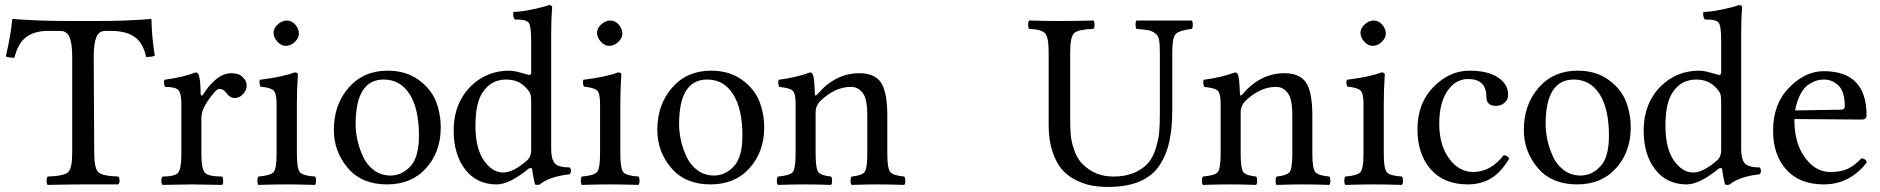

<svg xmlns="http://www.w3.org/2000/svg" viewBox="-20 -728 7423 758"><path d="M352 -124Q352 -63 368.5 -48Q385 -33 447 -31Q452 -26 452 -14Q452 -5 447 0H397H308Q266 0 168 2Q164 -2 164 -14Q164 -27 168 -31Q231 -33 248 -47.5Q265 -62 265 -122V-507Q265 -556 254.5 -581Q244 -606 218 -606H169Q117 -606 84 -582Q51 -558 37 -500Q16 -500 3 -505Q23 -591 28 -650Q28 -653 32 -653Q133 -645 265 -645H351Q484 -645 575 -653Q578 -653 578 -650Q579 -584 591 -508Q580 -503 557 -503Q545 -559 511 -582.5Q477 -606 418 -606H396Q370 -606 360 -580.5Q350 -555 350 -504Z M772 -358Q772 -353 775.5 -351Q779 -349 783 -356Q803 -390 832.5 -414.5Q862 -439 894 -439Q923 -439 938.5 -423.5Q954 -408 954 -391Q954 -372 939.5 -356.5Q925 -341 907 -341Q887 -341 871 -364Q861 -377 845 -377Q833 -377 799 -328Q775 -292 775 -261V-122Q775 -61 789 -46Q803 -31 857 -31Q861 -27 861 -14Q861 -2 857 2Q840 2 798.5 1Q757 0 736 0Q715 0 677 1Q639 2 622 2Q617 -3 617 -14Q617 -26 622 -31Q670 -31 683 -46Q696 -61 696 -122V-317Q696 -360 684 -372.5Q672 -385 631 -385Q625 -402 629 -413Q703 -423 752 -442Q760 -442 764 -434Q772 -412 772 -358Z M1060 -599Q1060 -617 1077 -632Q1094 -647 1112 -647Q1132 -647 1146 -630.5Q1160 -614 1160 -595Q1160 -578 1144 -562.5Q1128 -547 1108 -547Q1090 -547 1075 -563.5Q1060 -580 1060 -599ZM1152 -122Q1152 -62 1164 -48Q1176 -34 1224 -31Q1228 -25 1228 -14Q1228 -4 1224 2Q1156 0 1112 0Q1068 0 1000 2Q996 -4 996 -14Q996 -25 1000 -31Q1048 -35 1060 -48.5Q1072 -62 1072 -122V-317Q1072 -359 1060.5 -370.5Q1049 -382 1008 -386Q1002 -402 1006 -413Q1100 -425 1142 -442Q1156 -442 1156 -435Q1152 -371 1152 -321Z M1720 -224Q1720 -129 1662.5 -64.5Q1605 0 1508 0Q1408 0 1353 -65Q1298 -130 1298 -215Q1298 -315 1356.5 -382Q1415 -449 1510 -449Q1582 -449 1631.5 -413.5Q1681 -378 1700.5 -329Q1720 -280 1720 -224ZM1495 -414Q1384 -414 1384 -238Q1384 -206 1391.5 -173Q1399 -140 1414 -108Q1429 -76 1457 -55.5Q1485 -35 1522 -35Q1566 -35 1600 -71Q1634 -107 1634 -192Q1634 -299 1597 -356.5Q1560 -414 1495 -414Z M2077 -134V-324Q2077 -347 2074 -356.5Q2071 -366 2060 -378Q2029 -414 1979 -414Q1919 -414 1886 -364Q1857 -323 1857 -231Q1857 -143 1890 -95Q1923 -47 1967 -47Q2006 -47 2061 -95Q2077 -109 2077 -134ZM2067 -62Q1991 0 1941 0Q1862 0 1816.5 -59Q1771 -118 1771 -213Q1771 -320 1840 -389Q1903 -449 1990 -449Q2005 -449 2023 -444.5Q2041 -440 2054 -436Q2067 -432 2068 -432Q2077 -432 2077 -441V-569Q2077 -626 2067 -638.5Q2057 -651 2020 -651H2013Q2006 -658 2006 -673Q2006 -675 2006.5 -677.5Q2007 -680 2007 -681Q2035 -681 2080.5 -690.5Q2126 -700 2147 -708Q2160 -708 2160 -698Q2156 -658 2156 -593V-140Q2156 -100 2170 -83.5Q2184 -67 2229 -67Q2234 -62 2234 -53Q2234 -45 2229 -40Q2149 -31 2111 0Q2108 2 2102 2Q2096 2 2092 0Q2084 -34 2081 -59Q2081 -64 2076 -64.5Q2071 -65 2067 -62Z M2337 -599Q2337 -617 2354 -632Q2371 -647 2389 -647Q2409 -647 2423 -630.5Q2437 -614 2437 -595Q2437 -578 2421 -562.5Q2405 -547 2385 -547Q2367 -547 2352 -563.5Q2337 -580 2337 -599ZM2429 -122Q2429 -62 2441 -48Q2453 -34 2501 -31Q2505 -25 2505 -14Q2505 -4 2501 2Q2433 0 2389 0Q2345 0 2277 2Q2273 -4 2273 -14Q2273 -25 2277 -31Q2325 -35 2337 -48.5Q2349 -62 2349 -122V-317Q2349 -359 2337.5 -370.5Q2326 -382 2285 -386Q2279 -402 2283 -413Q2377 -425 2419 -442Q2433 -442 2433 -435Q2429 -371 2429 -321Z M2997 -224Q2997 -129 2939.5 -64.5Q2882 0 2785 0Q2685 0 2630 -65Q2575 -130 2575 -215Q2575 -315 2633.5 -382Q2692 -449 2787 -449Q2859 -449 2908.5 -413.5Q2958 -378 2977.5 -329Q2997 -280 2997 -224ZM2772 -414Q2661 -414 2661 -238Q2661 -206 2668.5 -173Q2676 -140 2691 -108Q2706 -76 2734 -55.5Q2762 -35 2799 -35Q2843 -35 2877 -71Q2911 -107 2911 -192Q2911 -299 2874 -356.5Q2837 -414 2772 -414Z M3209 -358Q3279 -439 3373 -439Q3430 -439 3456 -405Q3483 -369 3483 -271V-122Q3483 -63 3494.5 -49Q3506 -35 3550 -31Q3554 -27 3554 -14Q3554 -2 3550 2Q3490 0 3444 0Q3402 0 3342 2Q3338 -2 3338 -14Q3338 -27 3342 -31Q3383 -35 3393.5 -49Q3404 -63 3404 -122V-274Q3404 -327 3392 -351Q3374 -385 3339 -385Q3276 -385 3217 -328Q3200 -309 3200 -286V-122Q3200 -63 3210.5 -49Q3221 -35 3261 -31Q3265 -27 3265 -14Q3265 -2 3261 2Q3201 0 3161 0Q3111 0 3051 2Q3047 -2 3047 -14Q3047 -27 3051 -31Q3098 -35 3109.5 -48.5Q3121 -62 3121 -122V-317Q3121 -359 3109.5 -370Q3098 -381 3056 -385Q3050 -402 3054 -413Q3128 -423 3177 -442Q3185 -442 3189 -434Q3195 -422 3197 -358Q3197 -344 3209 -358Z M4205 -523V-266Q4205 -224 4207 -197Q4209 -170 4221 -135Q4233 -100 4256 -78Q4305 -31 4375 -31Q4424 -31 4459 -46.5Q4494 -62 4513 -84.5Q4532 -107 4543 -142.5Q4554 -178 4556.5 -207.5Q4559 -237 4559 -277V-523Q4559 -554 4556 -570.5Q4553 -587 4540.5 -596.5Q4528 -606 4514 -608.5Q4500 -611 4467 -614Q4463 -618 4463 -630Q4463 -643 4467 -647H4513H4583H4647H4685Q4689 -643 4689 -630Q4689 -618 4685 -614Q4636 -608 4622 -594Q4608 -580 4608 -523V-295Q4608 -224 4597 -171.5Q4586 -119 4558.5 -76.5Q4531 -34 4480 -12Q4429 10 4354 10Q4320 10 4290 4.5Q4260 -1 4227.5 -17Q4195 -33 4172.5 -59Q4150 -85 4135 -129.5Q4120 -174 4120 -233V-523Q4120 -582 4105.5 -597Q4091 -612 4043 -614Q4039 -618 4039 -630Q4039 -643 4043 -647Q4121 -645 4162 -645Q4203 -645 4297 -647Q4301 -643 4301 -630Q4301 -618 4297 -614Q4237 -612 4221 -597.5Q4205 -583 4205 -523Z M4887 -358Q4957 -439 5051 -439Q5108 -439 5134 -405Q5161 -369 5161 -271V-122Q5161 -63 5172.5 -49Q5184 -35 5228 -31Q5232 -27 5232 -14Q5232 -2 5228 2Q5168 0 5122 0Q5080 0 5020 2Q5016 -2 5016 -14Q5016 -27 5020 -31Q5061 -35 5071.5 -49Q5082 -63 5082 -122V-274Q5082 -327 5070 -351Q5052 -385 5017 -385Q4954 -385 4895 -328Q4878 -309 4878 -286V-122Q4878 -63 4888.5 -49Q4899 -35 4939 -31Q4943 -27 4943 -14Q4943 -2 4939 2Q4879 0 4839 0Q4789 0 4729 2Q4725 -2 4725 -14Q4725 -27 4729 -31Q4776 -35 4787.5 -48.5Q4799 -62 4799 -122V-317Q4799 -359 4787.5 -370Q4776 -381 4734 -385Q4728 -402 4732 -413Q4806 -423 4855 -442Q4863 -442 4867 -434Q4873 -422 4875 -358Q4875 -344 4887 -358Z M5351 -599Q5351 -617 5368 -632Q5385 -647 5403 -647Q5423 -647 5437 -630.5Q5451 -614 5451 -595Q5451 -578 5435 -562.5Q5419 -547 5399 -547Q5381 -547 5366 -563.5Q5351 -580 5351 -599ZM5443 -122Q5443 -62 5455 -48Q5467 -34 5515 -31Q5519 -25 5519 -14Q5519 -4 5515 2Q5447 0 5403 0Q5359 0 5291 2Q5287 -4 5287 -14Q5287 -25 5291 -31Q5339 -35 5351 -48.5Q5363 -62 5363 -122V-317Q5363 -359 5351.5 -370.5Q5340 -382 5299 -386Q5293 -402 5297 -413Q5391 -425 5433 -442Q5447 -442 5447 -435Q5443 -371 5443 -321Z M5938 -101Q5903 -44 5863.5 -22Q5824 0 5774 0Q5681 0 5628.5 -59.5Q5576 -119 5576 -218Q5576 -320 5639 -384.5Q5702 -449 5782 -449Q5853 -449 5893.5 -422.5Q5934 -396 5934 -354Q5934 -333 5919 -321.5Q5904 -310 5886 -310Q5848 -310 5848 -346Q5848 -416 5776 -416Q5726 -416 5694 -368.5Q5662 -321 5662 -240Q5662 -155 5701 -102Q5740 -49 5796 -49Q5865 -49 5916 -115Q5932 -115 5938 -101Z M6418 -224Q6418 -129 6360.5 -64.5Q6303 0 6206 0Q6106 0 6051 -65Q5996 -130 5996 -215Q5996 -315 6054.5 -382Q6113 -449 6208 -449Q6280 -449 6329.5 -413.5Q6379 -378 6398.5 -329Q6418 -280 6418 -224ZM6193 -414Q6082 -414 6082 -238Q6082 -206 6089.5 -173Q6097 -140 6112 -108Q6127 -76 6155 -55.5Q6183 -35 6220 -35Q6264 -35 6298 -71Q6332 -107 6332 -192Q6332 -299 6295 -356.5Q6258 -414 6193 -414Z M6775 -134V-324Q6775 -347 6772 -356.5Q6769 -366 6758 -378Q6727 -414 6677 -414Q6617 -414 6584 -364Q6555 -323 6555 -231Q6555 -143 6588 -95Q6621 -47 6665 -47Q6704 -47 6759 -95Q6775 -109 6775 -134ZM6765 -62Q6689 0 6639 0Q6560 0 6514.5 -59Q6469 -118 6469 -213Q6469 -320 6538 -389Q6601 -449 6688 -449Q6703 -449 6721 -444.5Q6739 -440 6752 -436Q6765 -432 6766 -432Q6775 -432 6775 -441V-569Q6775 -626 6765 -638.5Q6755 -651 6718 -651H6711Q6704 -658 6704 -673Q6704 -675 6704.5 -677.5Q6705 -680 6705 -681Q6733 -681 6778.5 -690.5Q6824 -700 6845 -708Q6858 -708 6858 -698Q6854 -658 6854 -593V-140Q6854 -100 6868 -83.5Q6882 -67 6927 -67Q6932 -62 6932 -53Q6932 -45 6927 -40Q6847 -31 6809 0Q6806 2 6800 2Q6794 2 6790 0Q6782 -34 6779 -59Q6779 -64 6774 -64.5Q6769 -65 6765 -62Z M7067 -292 7248 -295Q7263 -295 7263 -309Q7263 -366 7238.5 -390Q7214 -414 7180 -414Q7167 -414 7154 -410.5Q7141 -407 7122.5 -396Q7104 -385 7089 -358Q7074 -331 7067 -292ZM7180 0Q7085 0 7032.5 -58Q6980 -116 6980 -212Q6980 -318 7043.5 -382.5Q7107 -447 7180 -447Q7349 -447 7349 -273Q7349 -256 7330 -256L7064 -258Q7064 -174 7096 -121Q7140 -49 7205 -49Q7247 -49 7273.5 -61Q7300 -73 7329 -103Q7346 -102 7350 -87Q7283 0 7180 0Z"/></svg>

Font: Triodion Unicode
Style: Normal
Weight: 400
Version: Version 1.1